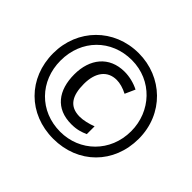

<svg xmlns="http://www.w3.org/2000/svg" viewBox="-166 -939 1164 1164"><g transform="rotate(45 416.0 -357.0)"><path d="M416 10C629 10 783 -144 783 -357C783 -570 619 -724 416 -724C205 -724 49 -564 49 -357C49 -144 203 10 416 10ZM416 -50C239 -50 112 -182 112 -357C112 -536 241 -665 416 -665C590 -665 718 -526 718 -357C718 -178 583 -50 416 -50ZM431 -130C478 -130 508 -140 540 -154V-221C507 -208 466 -198 435 -198C347 -198 312 -255 312 -357C312 -455 357 -515 436 -515C464 -515 496 -506 529 -489L558 -554C521 -573 476 -584 435 -584C303 -584 230 -489 230 -357C230 -220 297 -130 431 -130Z"/></g></svg>

Font: Noto Sans Bengali SemiBold
Style: Regular
Weight: 600
Designer: Jelle Bosma - Monotype Design Team
Foundry: Monotype Imaging Inc.
Version: Version 2.003